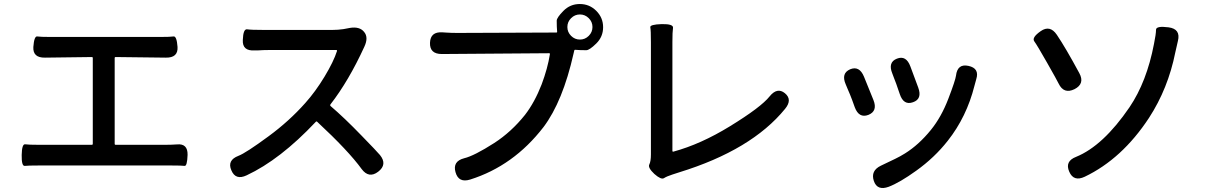

<svg xmlns="http://www.w3.org/2000/svg" viewBox="-20 -860 6040 956"><path d="M88 -88Q89 -144 105.5 -141.5Q122 -139 173 -139H437Q442 -139 442 -144V-571Q442 -576 437 -576L204 -573Q143 -572 146 -626Q150 -681 165.5 -678.5Q181 -676 231 -676H778Q828 -676 844 -678.5Q860 -681 864 -626Q867 -572 806 -573L556 -576Q551 -576 551 -571V-144Q551 -139 556 -139H804Q833 -139 862 -141Q915 -146 914 -89Q912 -32 899 -34Q886 -36 833 -36H173Q120 -36 103.5 -34Q87 -32 88 -88Z M1863 -5Q1817 30 1781 -18Q1715 -109 1559 -254Q1555 -257 1552 -253Q1375 -65 1208 13Q1153 39 1132 -12Q1110 -62 1167 -84Q1204 -98 1318 -182Q1420 -257 1500 -347Q1551 -404 1596 -478.5Q1641 -553 1658 -606Q1659 -611 1654 -611H1321Q1292 -611 1263 -609H1248Q1186 -605 1189 -661Q1191 -717 1210.5 -714Q1230 -711 1292 -711H1636Q1663 -711 1690 -715L1722 -721Q1771 -729 1793 -701Q1816 -674 1794 -627Q1716 -457 1626 -341Q1622 -336 1626 -332Q1694 -274 1780 -185Q1857 -106 1872 -88Q1910 -41 1863 -5Z M2321 34Q2263 52 2248 -3Q2233 -57 2291 -72Q2341 -84 2441 -148Q2526 -203 2594 -288Q2642 -350 2677 -440Q2707 -520 2718 -590Q2719 -595 2714 -595L2180 -591Q2119 -591 2121 -647Q2123 -703 2183 -699L2198 -698Q2227 -696 2256 -696L2750 -698Q2755 -698 2754 -703Q2752 -725 2752 -757Q2752 -772 2785.5 -806Q2819 -840 2867 -840Q2915 -840 2949 -806Q2983 -772 2983 -724.5Q2983 -677 2949 -643.5Q2915 -610 2899 -610Q2867 -610 2845 -612Q2840 -613 2839 -607L2836 -594Q2782 -354 2686 -227Q2537 -34 2321 34ZM2867.5 -663Q2893 -663 2911.5 -681.5Q2930 -700 2930 -725.5Q2930 -751 2911.5 -769.5Q2893 -788 2867.5 -788Q2842 -788 2823.5 -769.5Q2805 -751 2805 -725.5Q2805 -700 2823.5 -681.5Q2842 -663 2867.5 -663Z M3238 6Q3205 -25 3213 -41Q3221 -57 3221 -91V-650Q3221 -710 3218 -724Q3215 -738 3275 -740Q3334 -741 3331 -721Q3328 -701 3328 -651V-109Q3328 -104 3333 -105Q3469 -142 3614 -231Q3769 -326 3812 -380Q3850 -427 3888 -396Q3927 -364 3889 -318Q3722 -113 3362 -2Q3334 7 3328 9Q3300 18 3286 27Q3272 36 3238 6Z M4405 70Q4348 91 4331 41Q4314 -10 4366 -35L4437 -69Q4462 -81 4486 -96Q4555 -139 4615 -213Q4667 -277 4702 -368.5Q4737 -460 4740 -483Q4747 -544 4802 -532Q4858 -520 4841 -466Q4839 -461 4832 -433Q4793 -278 4699 -159Q4633 -75 4542 -10Q4460 49 4405 70ZM4304 -288Q4257 -270 4236 -326L4223 -362Q4213 -389 4201 -416L4191 -440Q4167 -495 4213 -515Q4259 -534 4282 -478L4329 -362Q4351 -307 4304 -288ZM4526 -351Q4479 -334 4460 -392L4452 -415Q4443 -443 4432 -470L4423 -494Q4400 -550 4446 -568Q4492 -586 4513 -529L4552 -424Q4573 -367 4526 -351Z M5381 20Q5326 46 5304 -5Q5281 -57 5338 -79Q5473 -134 5604 -326Q5690 -453 5726 -642Q5736 -691 5736 -711.5Q5736 -732 5798 -724Q5860 -716 5845 -656Q5838 -628 5832 -599Q5796 -419 5701 -273Q5567 -69 5381 20ZM5330 -416Q5277 -390 5251 -444Q5244 -459 5194 -547Q5144 -635 5130 -654Q5116 -673 5162 -705Q5208 -737 5242 -687Q5286 -622 5354 -496Q5383 -443 5330 -416Z"/></svg>

Font: Resource Han Rounded JP Medium
Style: Regular
Weight: 500
Designer: Cyano Hao (round all glyphs); Ryoko NISHIZUKA 西塚涼子 (kana, bopomofo & ideographs); Paul D. Hunt (Latin, Greek & Cyrillic)
Foundry: Cyano Hao
Version: 0.990